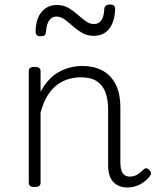

<svg xmlns="http://www.w3.org/2000/svg" viewBox="-20 -810 686 847"><path d="M542 17Q522 17 506 10.5Q490 4 479 -8Q468 -20 462.5 -38.5Q457 -57 457 -82V-326Q457 -371 445 -403Q433 -435 406.5 -452Q380 -469 337 -469Q309 -469 282 -461Q255 -453 231.5 -435.5Q208 -418 189.5 -388Q171 -358 159 -314V-4Q159 6 152.5 10.5Q146 15 132 15Q119 15 113 10.5Q107 6 107 -4V-496Q107 -506 113 -510.5Q119 -515 132 -515Q146 -515 152.5 -510.5Q159 -506 159 -496V-405Q176 -437 197 -459Q218 -481 242.5 -494Q267 -507 292.5 -513Q318 -519 344 -519Q392 -519 429.5 -500Q467 -481 489 -440.5Q511 -400 511 -334V-94Q511 -74 515 -60Q519 -46 528.5 -38.5Q538 -31 553 -31Q563 -31 573 -34Q583 -37 593 -44.5Q603 -52 613 -62Q619 -68 625.5 -67.5Q632 -67 639 -60Q645 -54 646 -47.5Q647 -41 642 -34Q631 -19 614.5 -7Q598 5 580 11Q562 17 542 17ZM159 -650Q137 -650 137 -671Q138 -728 164 -758Q190 -788 230 -788Q260 -788 282 -775Q304 -762 322 -746Q340 -730 357.5 -717Q375 -704 395 -704Q416 -704 427.5 -721Q439 -738 440 -771Q443 -790 464 -790Q478 -790 483 -785Q488 -780 488 -768Q486 -715 462 -683.5Q438 -652 393 -652Q364 -652 342 -665Q320 -678 301.5 -694.5Q283 -711 265.5 -724Q248 -737 228 -737Q209 -737 197 -720Q185 -703 183 -669Q182 -659 177 -654.5Q172 -650 159 -650Z"/></svg>

Font: Playwrite US Modern ExtraLight
Style: Regular
Weight: 250
Designer: Veronika Burian, José Scaglione
Foundry: TypeTogether
Version: Version 1.003